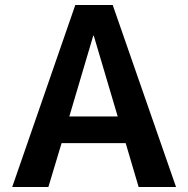

<svg xmlns="http://www.w3.org/2000/svg" viewBox="-20 -750 755 770"><path d="M29 0 282 -730H432L686 0H536L484 -176H227L174 0ZM258 -283H452L356 -607H354Z"/></svg>

Font: Mplus 1p Bold
Style: Bold
Weight: 700
Version: Version 1.061